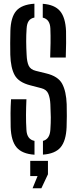

<svg xmlns="http://www.w3.org/2000/svg" viewBox="-20 -827 414 1035"><path d="M211.5 6.5V-67.5Q248 -76.5 251.5 -127Q254 -165 253.8 -194.2Q253.5 -223.5 251.5 -265Q250 -298.5 240.5 -321.5Q231 -344.5 203 -351.5L143.5 -367Q80.5 -383 59 -422.2Q37.5 -461.5 35.5 -532Q34.5 -562 35 -595Q35.5 -628 36 -660Q38 -733.5 67.2 -768Q96.5 -802.5 165.5 -807V-732.5Q144.5 -728 134.8 -713.8Q125 -699.5 123.5 -673.5Q121 -638.5 121.2 -603Q121.5 -567.5 123.5 -532Q125 -493.5 134.8 -472.8Q144.5 -452 173.5 -445L228.5 -431.5Q293.5 -416 315.2 -375.2Q337 -334.5 339.5 -265Q340.5 -226 340.2 -201Q340 -176 339 -141.5Q336 -68 306.8 -33Q277.5 2 211.5 6.5ZM250.5 -517Q252 -556 252.5 -595.2Q253 -634.5 251.5 -673.5Q249.5 -723 210.5 -732V-806.5Q274.5 -802 303.8 -767.2Q333 -732.5 336 -659Q337.5 -602 334.5 -517ZM166 7Q99 2.5 69.5 -32.5Q40 -67.5 37.5 -141.5Q36.5 -182 36.8 -216.5Q37 -251 39.5 -292H122.5Q120.5 -249.5 120.2 -207.5Q120 -165.5 122.5 -127Q125 -75.5 166 -67.5ZM155.5 188 182.5 122H143V40H238.5V112.5L203 188Z"/></svg>

Font: Big Shoulders Stencil Display SemiBold
Style: Regular
Weight: 600
Designer: Patric King
Foundry: XO Type Co
Version: Version 1.000